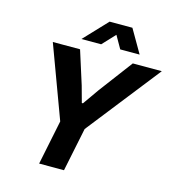

<svg xmlns="http://www.w3.org/2000/svg" viewBox="-132 -1047 1053 1157"><g transform="rotate(15 394.5 -468.0)"><path d="M219 0H374L430 -272L789 -729H608L451 -520L380 -419H373L345 -521L279 -729H109L276 -278ZM271 -791H394L468 -870L513 -791H634L550 -936H408Z"/></g></svg>

Font: Mona Sans
Style: Bold Italic
Weight: 700
Italic angle: -11.7°
Designer: Deni Anggara
Foundry: GitHub
Version: Version 2.000;Glyphs 3.2.3 (3260)